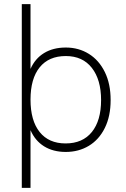

<svg xmlns="http://www.w3.org/2000/svg" viewBox="-20 -725 605 925"><path d="M513 -243Q513 -165 485 -108.5Q457 -52 408 -22.5Q359 7 297 7Q236 7 192.5 -20Q149 -47 127 -98V180H85V-705H127V-393Q149 -443 192.5 -469.5Q236 -496 297 -496Q359 -496 408 -465.5Q457 -435 485 -378Q513 -321 513 -243ZM467 -243Q467 -341 422.5 -398Q378 -455 297 -455Q215 -455 171 -400.5Q127 -346 127 -245Q127 -144 171 -89Q215 -34 296 -34Q378 -34 422.5 -89Q467 -144 467 -243Z"/></svg>

Font: wassup Sans
Style: Light
Weight: 200
Version: Version 2.001